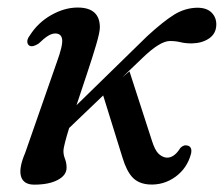

<svg xmlns="http://www.w3.org/2000/svg" viewBox="-20 -492 608 522"><path d="M251.5 -417.5Q251.5 -404.5 241.5 -370.5Q231.5 -336.5 216.8 -292.5Q202 -248.5 188 -206L380 -393.5Q423.5 -433.5 453.2 -452Q483 -470.5 516.5 -471Q542.5 -471 555.8 -457.2Q569 -443.5 568 -423Q567 -400 548 -387.2Q529 -374.5 501.5 -374Q484 -374 471 -377.2Q458 -380.5 441.5 -380.5Q415 -380 369.5 -336.5L312.5 -282L332 -298L393.5 -108Q401 -84.5 410.2 -75Q419.5 -65.5 431.5 -63.5Q453 -61.5 470.5 -90Q480 -99.5 491 -96Q503 -92 499.5 -74.5Q489 -34.5 456.8 -11.2Q424.5 12 385 9.5Q356.5 7.5 340.2 -9.8Q324 -27 313 -63.5L260.5 -232.5L168 -144Q161 -121.5 156.8 -105Q152.5 -88.5 152.5 -81Q152.5 -70.5 156.8 -59.8Q161 -49 161 -36Q161 -15.5 137 -2.8Q113 10 73 10Q44 10 37.2 -12.2Q30.5 -34.5 48.5 -76.5L134.5 -323Q151 -368 149 -384.5Q147 -401 130 -401Q121.5 -401 111 -394.8Q100.5 -388.5 85 -373.5Q69.5 -363.5 60.5 -367.5Q54.5 -371 54.2 -378.8Q54 -386.5 61 -395.5Q83 -430.5 119.2 -451Q155.5 -471.5 191 -471.5Q251.5 -471.5 251.5 -417.5Z"/></svg>

Font: Fraunces 9pt S000
Style: Italic
Weight: 400
Italic angle: -16°
Version: Version 1.000; ttfautohint (v1.8.3)